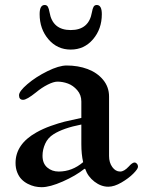

<svg xmlns="http://www.w3.org/2000/svg" viewBox="-20 -739 585 778"><path d="M140.6 -681.6Q140.6 -718.8 161.1 -718.8Q169.9 -718.8 174.1 -711.4Q178.2 -704.1 180.7 -689.5Q192.9 -617.2 266.6 -617.2Q340.3 -617.2 352.5 -689.5Q355 -704.1 359.1 -711.4Q363.3 -718.8 372.1 -718.8Q392.6 -718.8 392.6 -681.6Q392.6 -621.6 356.9 -579.8Q321.3 -538.1 266.6 -538.1Q211.9 -538.1 176.3 -579.8Q140.6 -621.6 140.6 -681.6ZM43 -78.6Q43 -154.8 127 -202.1Q153.8 -217.3 186 -228.8Q218.3 -240.2 241.9 -246.1Q265.6 -252 309.6 -261.2V-327.6Q309.6 -354.5 293 -373.5Q276.4 -392.6 255.4 -400.4Q234.4 -408.2 212.9 -408.2Q197.3 -408.2 173.1 -396Q148.9 -383.8 126 -364.7Q88.4 -334.5 73.7 -334.5Q57.1 -334.5 57.1 -353Q57.1 -369.1 91.1 -398.2Q125 -427.2 171.9 -450.4Q218.8 -473.6 250 -473.6Q296.4 -473.6 335 -459.2Q373.5 -444.8 397.7 -415.8Q421.9 -386.7 421.9 -347.7V-106.9Q421.9 -80.1 435.1 -62Q448.2 -43.9 466.8 -43.9Q482.9 -43.9 501.5 -64Q516.1 -80.6 525.4 -80.6Q530.3 -80.6 534.7 -75.7Q539.1 -70.8 539.1 -63Q539.1 -54.7 520.3 -35.6Q501.5 -16.6 472.2 0.5Q442.9 17.6 418.9 17.6Q389.6 17.6 362.8 -2.9Q335.9 -23.4 325.2 -54.7H321.8Q287.1 -26.9 234.6 -3.7Q182.1 19.5 148.9 19.5Q134.8 19.5 120.8 16.4Q106.9 13.2 92.5 5.9Q78.1 -1.5 67.4 -12.5Q56.6 -23.4 49.8 -40.5Q43 -57.6 43 -78.6ZM152.3 -107.9Q152.3 -76.7 171.4 -60.3Q190.4 -43.9 217.8 -43.9Q272.5 -43.9 316.9 -82Q309.6 -113.8 309.6 -154.8V-234.4Q236.8 -220.2 197.3 -195.3Q173.8 -180.7 163.1 -156.7Q152.3 -132.8 152.3 -107.9Z"/></svg>

Font: Monomachus
Style: Medium
Weight: 500
Designer: Alexey Kryukov
Version: Version 1.0